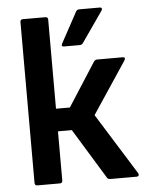

<svg xmlns="http://www.w3.org/2000/svg" viewBox="-51 -745 594 786"><g transform="rotate(-5 245.5 -351.5)"><path d="M486 -14Q489 -8 487 -4Q485 0 479 0H370Q361 0 357 -7L231 -213H174V-11Q174 0 163 0H71Q60 0 60 -11V-672Q60 -683 71 -683H163Q174 -683 174 -672V-306H231L346 -485Q351 -492 359 -492H464Q478 -492 470 -478L329 -266ZM229 -557Q216 -557 222 -569L290 -694Q294 -703 304 -703H389Q395 -703 396.5 -698.5Q398 -694 394 -689L307 -564Q302 -557 293 -557Z"/></g></svg>

Font: Sofia Sans Semi Condensed
Style: Bold
Weight: 700
Designer: Botio Nikoltchev, Ani Petrova
Foundry: lettersoup
Version: Version 4.100; ttfautohint (v1.8.4.7-5d5b)